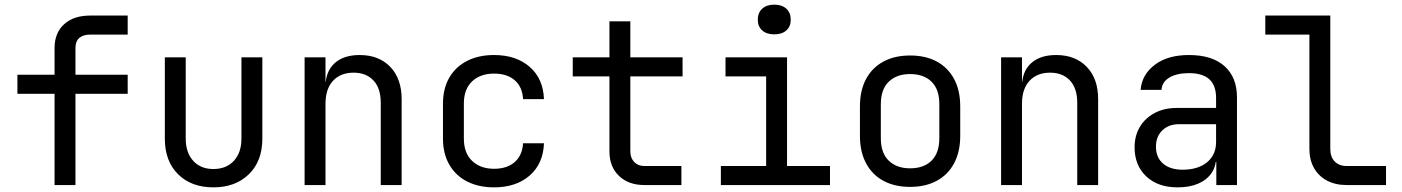

<svg xmlns="http://www.w3.org/2000/svg" viewBox="-20 -797 6040 827"><path d="M215 0V-393H55V-475H215V-590Q215 -655 256 -692.5Q297 -730 369 -730H530V-648H369Q338 -648 321.5 -633.5Q305 -619 305 -590V-475H530V-393H305V0Z M899 10Q804 10 747 -46.5Q690 -103 690 -200V-550H780V-200Q780 -140 812 -104.5Q844 -69 899 -69Q955 -69 987.5 -104.5Q1020 -140 1020 -200V-550H1110V-200Q1110 -103 1052 -46.5Q994 10 899 10Z M1292 0V-550H1382V-445H1401L1382 -424Q1382 -489 1421 -524.5Q1460 -560 1529 -560Q1612 -560 1661 -509Q1710 -458 1710 -370V0H1620V-354Q1620 -417 1588.5 -450.5Q1557 -484 1503 -484Q1447 -484 1414.5 -449Q1382 -414 1382 -350V0Z M2108 10Q2042 10 1992.5 -15Q1943 -40 1915.5 -87.5Q1888 -135 1888 -200V-350Q1888 -416 1915.5 -463Q1943 -510 1992.5 -535Q2042 -560 2108 -560Q2203 -560 2261.5 -509Q2320 -458 2323 -370H2233Q2230 -423 2197 -451.5Q2164 -480 2108 -480Q2049 -480 2013.5 -446.5Q1978 -413 1978 -351V-200Q1978 -138 2013.5 -104Q2049 -70 2108 -70Q2164 -70 2197 -99Q2230 -128 2233 -180H2323Q2320 -92 2261.5 -41Q2203 10 2108 10Z M2755 0Q2687 0 2646 -39.5Q2605 -79 2605 -145V-468H2447V-550H2605V-705H2695V-550H2920V-468H2695V-145Q2695 -117 2711.5 -99.5Q2728 -82 2755 -82H2915V0Z M3085 0V-82H3280V-468H3105V-550H3370V-82H3555V0ZM3315 -649Q3282 -649 3263 -666Q3244 -683 3244 -712Q3244 -742 3263 -759.5Q3282 -777 3315 -777Q3348 -777 3367 -759.5Q3386 -742 3386 -712Q3386 -683 3367 -666Q3348 -649 3315 -649Z M3900 8Q3834 8 3785.5 -18Q3737 -44 3710.5 -93.5Q3684 -143 3684 -212V-338Q3684 -408 3710.5 -457Q3737 -506 3785.5 -532Q3834 -558 3900 -558Q3967 -558 4015 -532Q4063 -506 4089.5 -457Q4116 -408 4116 -338V-212Q4116 -143 4089.5 -93.5Q4063 -44 4014.5 -18Q3966 8 3900 8ZM3900 -72Q3959 -72 3992.5 -105Q4026 -138 4026 -202V-348Q4026 -412 3992.5 -445Q3959 -478 3900 -478Q3842 -478 3808 -445Q3774 -412 3774 -348V-202Q3774 -138 3808 -105Q3842 -72 3900 -72Z M4292 0V-550H4382V-445H4401L4382 -424Q4382 -489 4421 -524.5Q4460 -560 4529 -560Q4612 -560 4661 -509Q4710 -458 4710 -370V0H4620V-354Q4620 -417 4588.5 -450.5Q4557 -484 4503 -484Q4447 -484 4414.5 -449Q4382 -414 4382 -350V0Z M5052 10Q4967 10 4917 -37.5Q4867 -85 4867 -162Q4867 -213 4890 -251Q4913 -289 4954 -310.5Q4995 -332 5048 -332H5218V-375Q5218 -429 5189 -455.5Q5160 -482 5101 -482Q5049 -482 5017 -463Q4985 -444 4983 -410H4893Q4898 -475 4953.5 -517.5Q5009 -560 5101 -560Q5201 -560 5254.5 -512Q5308 -464 5308 -378V0H5219V-100H5204L5218 -120Q5218 -80 5198 -51Q5178 -22 5141 -6Q5104 10 5052 10ZM5074 -66Q5140 -66 5179 -98Q5218 -130 5218 -185V-262H5058Q5014 -262 4986.5 -235.5Q4959 -209 4959 -165Q4959 -119 4989.5 -92.5Q5020 -66 5074 -66Z M5780 0Q5732 0 5696 -19Q5660 -38 5640 -73Q5620 -108 5620 -155V-648H5430V-730H5710V-155Q5710 -121 5729 -101.5Q5748 -82 5780 -82H5950V0Z"/></svg>

Font: JetBrains Mono
Style: Regular
Weight: 400
Monospace: yes
Designer: Philipp Nurullin, Konstantin Bulenkov
Foundry: JetBrains
Version: Version 2.305